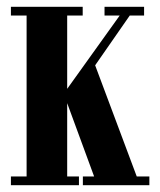

<svg xmlns="http://www.w3.org/2000/svg" viewBox="-20 -543 470 563"><path d="M12 0V-25.5H58V-497.5H12V-523H222.5V-497.5H177V-282.5L331 -497.5H286.5V-523H402.5V-497.5H360.5L259 -351.5L381 -25.5H418V0H223V-25.5H256L177 -240.5V-25.5H211.5V0Z"/></svg>

Font: Imbue 50pt
Style: Bold
Weight: 700
Designer: Tyler Finck
Foundry: Etcetera Type Company
Version: Version 1.102; ttfautohint (v1.8.3)